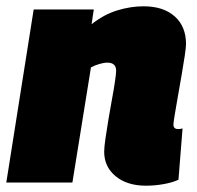

<svg xmlns="http://www.w3.org/2000/svg" viewBox="-28 -580 626 610"><path d="M79 -550H270L263 -503Q302 -534 344.5 -547Q387 -560 428 -560Q491 -560 527 -528Q563 -496 563 -440Q563 -430 559 -403Q555 -376 549 -341.5Q543 -307 537 -273Q531 -239 527 -214.5Q523 -190 523 -184Q523 -170 538 -170Q546 -170 552 -172L539 -9Q520 0 491.5 5Q463 10 436 10Q376 10 339.5 -20Q303 -50 303 -98Q303 -112 307 -139.5Q311 -167 316.5 -200.5Q322 -234 328 -266Q334 -298 337.5 -322.5Q341 -347 341 -355Q341 -381 313 -381Q302 -381 287 -376.5Q272 -372 261 -366L202 0H-8Z"/></svg>

Font: Georama Black
Style: Italic
Weight: 900
Italic angle: -9°
Designer: Jean-Baptiste Levee
Foundry: Production Type
Version: Version 1.000